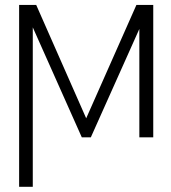

<svg xmlns="http://www.w3.org/2000/svg" viewBox="-20 -550 686 769"><path d="M526.4 -530.3H593.8V0H538.1V-434.1L343.8 0H307.6L111.3 -440.4V198.2H56.6V-530.3H125L325.2 -76.2Z"/></svg>

Font: Pretendard ExtraLight
Style: Regular
Weight: 200
Designer: Base glyphs from Inter by Rasmus Andersson; Hangeul glyphs from Noto Sans CJK(Source Han Sans) by Jang Soo-young and Kan
Foundry: Kil Hyung-jin
Version: Version 1.309